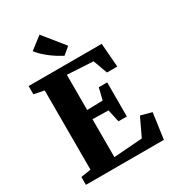

<svg xmlns="http://www.w3.org/2000/svg" viewBox="-232 -1123 1126 1249"><g transform="rotate(-30 331.0 -498.5)"><path d="M113.5 -71V-666L37 -681V-743H586L600 -564.5H522.5L483.5 -671L289 -682V-417.5L407 -420.5L428.5 -508H491.5V-252H428.5L408 -346L289 -348.5V-63.5L504 -79.5L568.5 -215L651 -192.5L624 0H38.5V-59ZM337 -797Q317 -807.5 295 -821.2Q273 -835 251 -851.5Q229 -868 209 -886.8Q189 -905.5 173.5 -926L265.5 -997L391 -841.5L338 -797Z"/></g></svg>

Font: Merriweather 36pt Black
Style: Regular
Weight: 900
Version: Version 2.100